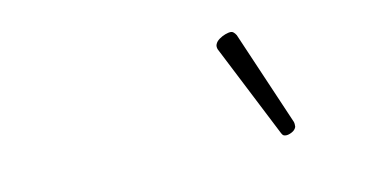

<svg xmlns="http://www.w3.org/2000/svg" viewBox="-37 -922 719 369"><g transform="rotate(-10 322.5 -737.0)"><path d="M497 -630Q494 -630 492 -631Q490 -632 488 -636L396 -816Q395 -819 395 -821.5Q395 -824 396 -826Q398 -831 403.5 -835Q409 -839 415.5 -841.5Q422 -844 427 -844Q432 -844 437 -836L516 -653Q517 -650 517 -647.5Q517 -645 517 -643Q515 -637 508.5 -633.5Q502 -630 497 -630Z"/></g></svg>

Font: Playwrite CO Thin
Style: Regular
Weight: 250
Version: Version 1.002